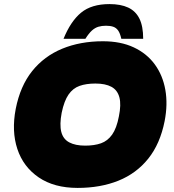

<svg xmlns="http://www.w3.org/2000/svg" viewBox="-20 -911 850 940"><path d="M360 9Q245 9 169.5 -42.5Q94 -94 65 -181.5Q36 -269 57 -378Q79 -490 137.5 -563Q196 -636 284.5 -672.5Q373 -709 484 -709Q571 -709 635 -679Q699 -649 738 -595.5Q777 -542 789.5 -471Q802 -400 786 -318Q764 -207 706 -134.5Q648 -62 560 -26.5Q472 9 360 9ZM397 -198Q442 -198 474.5 -209.5Q507 -221 529 -252Q551 -283 562 -341Q574 -399 564.5 -434.5Q555 -470 525.5 -486Q496 -502 447 -502Q402 -502 369.5 -490.5Q337 -479 315.5 -448Q294 -417 282 -359Q271 -301 280 -265.5Q289 -230 319 -214Q349 -198 397 -198ZM291 -721Q326 -807 377 -849Q428 -891 516 -891Q571 -891 607.5 -874Q644 -857 662.5 -820Q681 -783 681 -721H574Q568 -748 558.5 -761.5Q549 -775 534.5 -780Q520 -785 499 -785Q478 -785 461.5 -780Q445 -775 430 -761.5Q415 -748 398 -721Z"/></svg>

Font: REM Black
Style: Italic
Weight: 900
Italic angle: -11°
Designer: Octavio Pardo
Foundry: Ashler Design
Version: Version 1.005;gftools[0.9.28]